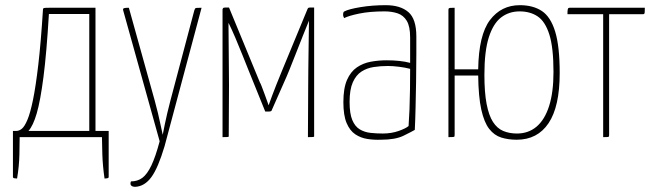

<svg xmlns="http://www.w3.org/2000/svg" viewBox="-20 -530 2522 742"><path d="M46 160Q42 160 36 159Q30 158 30 154V-24H43Q54 -24 64.5 -32.5Q75 -41 86 -67Q97 -93 107.5 -144Q118 -195 128 -280Q138 -365 146 -492Q146 -498 150 -499Q154 -500 170 -500H349V-24H400V154Q400 158 394 159Q388 160 384 160Q377 112 375.5 67Q374 22 374 0H56Q56 22 55 67Q54 112 46 160ZM90 -24H325V-476H169Q160 -325 148 -232.5Q136 -140 122 -92Q108 -44 90 -24Z M503 192Q492 192 487 187Q482 182 486 171Q512 171 530.5 157Q549 143 565 109.5Q581 76 597 16L456 -490Q455 -494 456 -496Q457 -498 462 -499Q467 -500 478 -500L578 -141Q585 -116 590.5 -92.5Q596 -69 600 -50Q604 -31 606.5 -20Q609 -9 609 -9Q609 -9 611 -20Q613 -31 617 -50Q621 -69 626.5 -93Q632 -117 639 -143L731 -490Q733 -495 734 -497Q735 -499 740.5 -499.5Q746 -500 759 -500L616 35Q591 119 565 154.5Q539 190 503 192Z M840 0V-494Q840 -494 841.5 -497.5Q843 -501 851 -501H865L985 -210Q986 -210 991 -197Q996 -184 1002.5 -166.5Q1009 -149 1013.5 -136Q1018 -123 1018 -123Q1032 -162 1047.5 -201.5Q1063 -241 1070 -257L1168 -494Q1168 -495 1170 -498Q1172 -501 1179 -501H1194V-7Q1194 -4 1194 -2.5Q1194 -1 1189 -0.5Q1184 0 1170 0L1171 -192Q1171 -201 1171.5 -261Q1172 -321 1174 -450Q1165 -428 1151 -393Q1137 -358 1123 -322Q1109 -286 1099 -261.5Q1089 -237 1088 -235L1031 -106Q1030 -99 1020 -99H1005L950 -235Q950 -235 940.5 -258.5Q931 -282 917.5 -316Q904 -350 889.5 -384Q875 -418 864 -440Q864 -440 863.5 -440Q863 -440 863 -440Q864 -327 864.5 -266Q865 -205 865 -200L864 -7Q864 -4 864 -2.5Q864 -1 859 -0.5Q854 0 840 0Z M1452 10Q1425 11 1399.5 7Q1374 3 1353 -11Q1332 -25 1319.5 -54.5Q1307 -84 1307 -135Q1307 -189 1321 -221Q1335 -253 1359 -269.5Q1383 -286 1413 -291.5Q1443 -297 1474 -297Q1500 -297 1523.5 -294.5Q1547 -292 1565 -287Q1565 -287 1565 -305.5Q1565 -324 1565 -347.5Q1565 -371 1565 -385Q1565 -428 1552 -449.5Q1539 -471 1516.5 -478.5Q1494 -486 1466 -486Q1409 -486 1368 -477.5Q1327 -469 1310 -460Q1308 -464 1307 -466.5Q1306 -469 1306 -473Q1306 -478 1307 -481.5Q1308 -485 1311 -486Q1328 -495 1373.5 -502.5Q1419 -510 1471 -510Q1527 -510 1558 -483.5Q1589 -457 1589 -389V-323Q1589 -266 1588 -213.5Q1587 -161 1586 -114.5Q1585 -68 1583 -28Q1571 -21 1539.5 -5.5Q1508 10 1452 10ZM1459 -14Q1493 -14 1521 -24Q1549 -34 1559 -43Q1561 -70 1562.5 -107Q1564 -144 1564.5 -185Q1565 -226 1565 -264Q1546 -269 1522 -272Q1498 -275 1479 -275Q1451 -275 1424.5 -271Q1398 -267 1377 -253.5Q1356 -240 1343.5 -212Q1331 -184 1331 -136Q1331 -91 1341.5 -66Q1352 -41 1370.5 -30Q1389 -19 1412 -16.5Q1435 -14 1459 -14Z M1977 10Q1944 10 1917 1.5Q1890 -7 1870.5 -32Q1851 -57 1840 -106.5Q1829 -156 1828 -238H1737V-10Q1737 -5 1736.5 -3Q1736 -1 1731 -0.5Q1726 0 1713 0V-490Q1713 -495 1714 -497Q1715 -499 1720 -499.5Q1725 -500 1737 -500V-262H1828Q1830 -395 1873.5 -452.5Q1917 -510 1989 -510Q2040 -510 2074 -487.5Q2108 -465 2125.5 -408Q2143 -351 2143 -248Q2143 -118 2100 -54Q2057 10 1977 10ZM1978 -14Q2022 -14 2053.5 -40.5Q2085 -67 2102 -120Q2119 -173 2119 -252Q2119 -346 2103 -396.5Q2087 -447 2058 -466.5Q2029 -486 1988 -486Q1947 -486 1916.5 -462.5Q1886 -439 1869 -385.5Q1852 -332 1852 -241Q1852 -173 1860.5 -128.5Q1869 -84 1885 -59Q1901 -34 1924.5 -24Q1948 -14 1978 -14Z M2311 0V-475H2173Q2173 -488 2174 -493Q2175 -498 2177 -499Q2179 -500 2182 -500H2472Q2472 -488 2471.5 -482.5Q2471 -477 2469 -476Q2467 -475 2462 -475H2334V-9Q2334 -5 2333.5 -3Q2333 -1 2328 -0.5Q2323 0 2311 0Z"/></svg>

Font: Yanone Kaffeesatz ExtraLight
Style: Regular
Weight: 200
Designer: Yanone (Cyrillic: Daniel Pouzeot, Huerta Tipografica, and Cyreal)
Foundry: Yanone
Version: Version 2.003